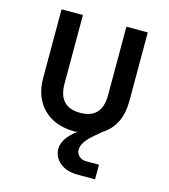

<svg xmlns="http://www.w3.org/2000/svg" viewBox="-113 -639 825 938"><g transform="rotate(15 300.0 -170.0)"><path d="M368 210Q311 210 277 182Q243 154 243 111Q243 87 259 61.5Q275 36 313 7Q306 10 300 10Q198 10 140 -47.5Q82 -105 82 -203V-550H190V-203Q190 -85 300 -85Q410 -85 410 -203V-550H518V-203Q518 -79 431 -24L397 5Q340 52 340 90Q340 110 354 123Q368 136 392 136H455V210Z"/></g></svg>

Font: JetBrains Mono NL SemiBold
Style: Regular
Weight: 600
Designer: Philipp Nurullin, Konstantin Bulenkov
Foundry: JetBrains
Version: Version 2.304; ttfautohint (v1.8.4.7-5d5b)